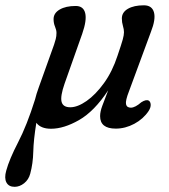

<svg xmlns="http://www.w3.org/2000/svg" viewBox="-77 -476 638 724"><path d="M127 -308Q130.5 -318 133.2 -328.8Q136 -339.5 136 -352Q136 -362.5 130.5 -375.5Q125 -388.5 125 -404Q125 -426.5 148 -440Q171 -453.5 208.5 -453.5Q237.5 -453.5 244.2 -426.8Q251 -400 233 -348.5L166.5 -160.5Q150 -113 155.2 -92.2Q160.5 -71.5 188 -71.5Q215.5 -71.5 249.5 -95.2Q283.5 -119 315 -162.5Q346.5 -206 366 -265.5Q381 -309.5 385.8 -326.8Q390.5 -344 390.5 -354.5Q390.5 -365.5 386.5 -378.5Q382.5 -391.5 382.5 -406.5Q382.5 -429.5 405.2 -442.8Q428 -456 465.5 -456Q496 -456 503.5 -429.8Q511 -403.5 492 -355.5L409.5 -132Q395.5 -96.5 398.2 -83.2Q401 -70 416.5 -70Q432.5 -70 456 -90.5Q474 -102 484 -96.5Q490.5 -92.5 491.2 -81.8Q492 -71 483.5 -57.5Q463.5 -27.5 429.5 -9.2Q395.5 9 359.5 9Q300.5 9 300.5 -38Q300.5 -55 308.8 -77.2Q317 -99.5 331 -135.5Q278.5 -56 221 -23.2Q163.5 9.5 115.5 9.5Q76.5 9.5 60 -13Q49.5 52 48.5 96Q47.5 140 37 179Q31 201.5 14 215Q-3 228.5 -22 228.5Q-44 228.5 -52.8 212Q-61.5 195.5 -53.5 167.5Q-42 125 -8.8 60.8Q24.5 -3.5 55 -100.5Q60 -121.5 69 -146Z"/></svg>

Font: Fraunces 72pt SuperSoft
Style: Italic
Weight: 400
Italic angle: -16°
Version: Version 1.000;[b76b70a41]